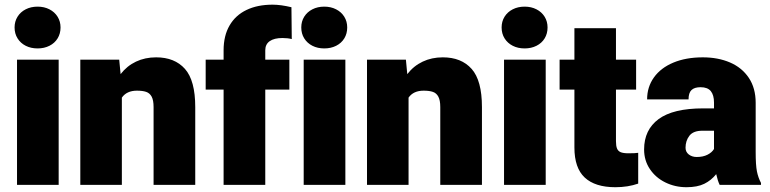

<svg xmlns="http://www.w3.org/2000/svg" viewBox="-20 -780 3248 810"><path d="M235.4 -664.1Q235.4 -638.2 223.1 -618.2Q210.9 -598.1 188.7 -586.9Q166.5 -575.7 138.7 -575.7Q110.4 -575.7 88.4 -586.9Q66.4 -598.1 54 -618.2Q41.5 -638.2 41.5 -664.1Q41.5 -689.5 54 -709.5Q66.4 -729.5 88.4 -740.7Q110.4 -752 138.7 -752Q166.5 -752 188.5 -740.7Q210.4 -729.5 222.9 -709.5Q235.4 -689.5 235.4 -664.1ZM51.8 0V-528.3H227.5V0Z M803.7 -328.1V0H627.9V-328.6Q627.9 -356.9 619.9 -372.1Q611.8 -387.2 596.9 -392.3Q582 -397.5 557.6 -397.5Q514.6 -397.5 494.1 -368.2V0H318.8V-528.3H482.9L488.8 -467.3Q515.6 -502 553.7 -520Q591.8 -538.1 638.7 -538.1Q716.8 -538.1 760.3 -489.3Q803.7 -440.4 803.7 -328.1Z M1099.1 -528.3H1200.7V-401.9H1099.1V0H923.3V-401.9H847.7V-528.3H923.3V-567.9Q923.3 -629.4 948.5 -672.6Q973.6 -715.8 1020 -738Q1066.4 -760.3 1129.9 -760.3Q1164.6 -760.3 1209.5 -749.5L1210.9 -615.2Q1193.8 -619.6 1171.4 -619.6Q1136.7 -619.6 1117.9 -606.4Q1099.1 -593.3 1099.1 -567.9Z M1444.8 -664.1Q1444.8 -638.2 1432.6 -618.2Q1420.4 -598.1 1398.2 -586.9Q1376 -575.7 1348.1 -575.7Q1319.8 -575.7 1297.9 -586.9Q1275.9 -598.1 1263.4 -618.2Q1251 -638.2 1251 -664.1Q1251 -689.5 1263.4 -709.5Q1275.9 -729.5 1297.9 -740.7Q1319.8 -752 1348.1 -752Q1376 -752 1397.9 -740.7Q1419.9 -729.5 1432.4 -709.5Q1444.8 -689.5 1444.8 -664.1ZM1261.2 0V-528.3H1437V0Z M2013.2 -328.1V0H1837.4V-328.6Q1837.4 -356.9 1829.3 -372.1Q1821.3 -387.2 1806.4 -392.3Q1791.5 -397.5 1767.1 -397.5Q1724.1 -397.5 1703.6 -368.2V0H1528.3V-528.3H1692.4L1698.2 -467.3Q1725.1 -502 1763.2 -520Q1801.3 -538.1 1848.1 -538.1Q1926.3 -538.1 1969.7 -489.3Q2013.2 -440.4 2013.2 -328.1Z M2290 -664.1Q2290 -638.2 2277.8 -618.2Q2265.6 -598.1 2243.4 -586.9Q2221.2 -575.7 2193.4 -575.7Q2165 -575.7 2143.1 -586.9Q2121.1 -598.1 2108.6 -618.2Q2096.2 -638.2 2096.2 -664.1Q2096.2 -689.5 2108.6 -709.5Q2121.1 -729.5 2143.1 -740.7Q2165 -752 2193.4 -752Q2221.2 -752 2243.2 -740.7Q2265.1 -729.5 2277.6 -709.5Q2290 -689.5 2290 -664.1ZM2106.4 0V-528.3H2282.2V0Z M2672.4 -135.3V-5.4Q2628.9 9.8 2576.2 9.8Q2490.7 9.8 2447 -30.8Q2403.3 -71.3 2403.3 -157.7V-401.9H2340.8V-528.3H2403.3V-661.1H2578.6V-528.3H2663.6V-401.9H2578.6V-184.6Q2578.6 -164.6 2583 -153.6Q2587.4 -142.6 2598.6 -137.9Q2609.9 -133.3 2631.3 -133.3Q2660.6 -133.3 2672.4 -135.3Z M3190.4 -8.3V0H3016.1Q3007.8 -17.1 3001.5 -45.4Q2980.5 -19 2951.2 -4.6Q2921.9 9.8 2876 9.8Q2828.1 9.8 2787.1 -10.3Q2746.1 -30.3 2721.7 -66.7Q2697.3 -103 2697.3 -149.4Q2697.3 -232.4 2758.5 -277.6Q2819.8 -322.8 2946.8 -322.8H2992.2V-347.2Q2992.2 -378.9 2978.8 -395.5Q2965.3 -412.1 2935.5 -412.1Q2909.7 -412.1 2897.2 -400.1Q2884.8 -388.2 2884.8 -360.8H2710Q2710 -413.1 2738.8 -453.4Q2767.6 -493.7 2820.8 -515.9Q2874 -538.1 2944.8 -538.1Q3009.3 -538.1 3059.8 -516.4Q3110.4 -494.6 3139.2 -451.4Q3168 -408.2 3168 -346.2V-138.7Q3168 -83.5 3173.3 -56.9Q3178.7 -30.3 3190.4 -8.3ZM2992.2 -151.4V-228.5H2942.9Q2904.8 -228.5 2888.4 -207.3Q2872.1 -186 2872.1 -156.7Q2872.1 -139.2 2885.7 -128.4Q2899.4 -117.7 2919.4 -117.7Q2945.8 -117.7 2964.6 -127.2Q2983.4 -136.7 2992.2 -151.4Z"/></svg>

Font: Heebo Black
Style: Regular
Weight: 900
Designer: Oded Ezer
Foundry: Meir Sadan
Version: Version 2.001; ttfautohint (v1.5.14-ce02) -l 8 -r 50 -G 200 